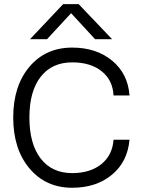

<svg xmlns="http://www.w3.org/2000/svg" viewBox="-20 -887 680 915"><path d="M280.8 -867.2H355L514.2 -700.2H433.1L318.8 -824.2L204.1 -700.2H123ZM43 -327.1Q43 -477.1 120.1 -568.6Q197.3 -660.2 324.2 -660.2Q439 -660.2 514.4 -597.9Q589.8 -535.6 597.2 -432.1H521Q517.6 -504.9 464.6 -547.4Q411.6 -589.8 324.2 -589.8Q227.5 -589.8 173.8 -521Q120.1 -452.1 120.1 -327.1Q120.1 -201.2 173.8 -131.6Q227.5 -62 324.2 -62Q409.7 -62 462.9 -104.7Q516.1 -147.5 521 -221.2H597.2Q587.9 -115.7 513.2 -54Q438.5 7.8 324.2 7.8Q198.2 7.8 120.6 -84.2Q43 -176.3 43 -327.1Z"/></svg>

Font: Overused Grotesk
Style: Regular
Weight: 400
Version: Version 0.002